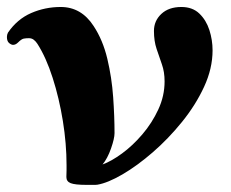

<svg xmlns="http://www.w3.org/2000/svg" viewBox="-26 -515 659 547"><path d="M220.7 11.7Q187.5 11.7 175.3 6.8Q163.1 2 163.1 -10.7Q163.1 -13.7 163.3 -18.3Q163.6 -22.9 163.6 -29.5Q163.6 -36.1 163.6 -44.4Q163.6 -105.5 153.1 -170.4Q142.6 -235.4 124 -293.2Q105.5 -351.1 80.6 -390.1Q76.2 -397 70.3 -401.6Q64.5 -406.2 56.2 -406.2Q48.3 -406.2 41.7 -405Q35.2 -403.8 25.4 -394Q18.6 -387.2 11.2 -387.2Q6.3 -387.2 0 -392.3Q-6.3 -397.5 -6.3 -409.7Q-6.3 -416 -3.4 -421.9Q22.9 -460.4 62.7 -477.8Q102.5 -495.1 147 -495.1Q205.6 -495.1 240.7 -440.9Q267.1 -400.9 279.8 -347.4Q292.5 -293.9 296.4 -238.3Q300.3 -182.6 300.3 -135.7Q300.3 -120.6 290.3 -92Q280.3 -63.5 266.1 -46.4Q291.5 -55.7 321.8 -77.9Q352.1 -100.1 379.6 -132.3Q407.2 -164.6 425 -203.1Q442.9 -241.7 442.9 -283.2Q442.9 -310.1 435.3 -331.5Q427.7 -353 420.2 -375.5Q412.6 -397.9 412.6 -426.8Q412.6 -455.6 433.6 -475.3Q454.6 -495.1 490.7 -495.1Q522.5 -495.1 542 -476.3Q561.5 -457.5 570.6 -429.2Q579.6 -400.9 579.6 -371.6Q579.6 -319.8 555.4 -267.6Q531.2 -215.3 492.4 -167.5Q453.6 -119.6 409.2 -81.1Q364.7 -42.5 322.8 -18.1Q280.8 6.3 251.5 11.2Q249.5 11.7 245.6 11.7Q241.7 11.7 220.7 11.7Z"/></svg>

Font: Gelasio
Style: Bold Italic
Weight: 700
Italic angle: -8.5°
Designer: Eben Sorkin
Foundry: Eben Sorkin
Version: Version 1.008